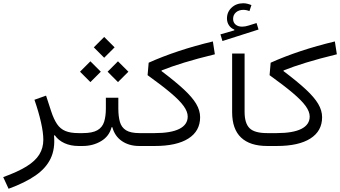

<svg xmlns="http://www.w3.org/2000/svg" viewBox="-112 -901 2099 1185"><path d="M100.6 -285.2Q126.8 -209.6 141.1 -145.8Q155.4 -82 155.4 -38.7Q155.4 12.5 130.5 52.7Q105.5 93 51 126.6Q-3.5 160.2 -92.2 192.1L-59 264Q42.7 226.8 107.4 181.9Q172.2 137 200.6 77.1Q229.1 17.1 221.3 -64.3L226.2 -66.1Q248 -34.7 286.2 -17.3Q324.4 0 372.8 0H373.4V-79.5H372.8Q322.8 -79.5 291.5 -92.6Q260.1 -105.6 240 -135.4Q219.9 -165.1 203.7 -214.4L172.3 -310.8Z M618.3 -232.2V-297.8H541.4V-232.2Q541.4 -183 530.5 -148.9Q519.7 -114.8 488.9 -97.2Q458.2 -79.5 398.2 -79.5H373.5Q365.1 -79.5 362.1 -69.8Q359.1 -60 359.1 -39.9Q359.1 -19.7 362.1 -9.8Q365.1 0 373.5 0H398.2Q461.8 0 512 -30Q562.2 -59.9 576.6 -115.9H581.4Q596.3 -60.1 640.7 -30.1Q685.2 0 747.2 0H784.7V-79.5H748.9Q694.2 -79.5 666.1 -96.9Q638 -114.3 628.1 -148.3Q618.3 -182.3 618.3 -232.2ZM467 -608.8 531 -544.6 595.3 -608.8 531 -672.9ZM552.1 -458.4 616.1 -394.3 680.4 -458.4 616.1 -522.6ZM381.9 -458.4 445.9 -394.3 510.2 -458.4 445.9 -522.6Z M1201.8 -645.2Q1090.4 -618.6 989.8 -585.2Q889.2 -551.7 805.6 -514L798.9 -437Q886.8 -373.9 941.4 -327.8Q996 -281.8 1021.2 -246.9Q1046.5 -212 1046.5 -181.8Q1046.5 -131.7 995 -105.6Q943.6 -79.5 842.5 -79.5H784.7Q777.2 -79.5 773.8 -70.4Q770.3 -61.3 770.3 -39.9Q770.3 -18.5 773.8 -9.3Q777.2 0 784.7 0H843.8Q978.2 0 1050.6 -46Q1123.1 -92 1123.1 -177.5Q1123.1 -218.9 1099 -259.8Q1074.9 -300.7 1022.4 -349.4Q970 -398.1 884.9 -462.2L885.2 -466.3Q944.4 -490 1024.1 -514.5Q1103.9 -539.1 1214.1 -565.9Z M1320.7 -570.8V-209.1Q1320.7 -104.2 1375.8 -52.1Q1430.8 0 1537.2 0H1537.6V-79.5H1537.2Q1458.3 -79.5 1428 -110.1Q1397.6 -140.6 1397.6 -210.5V-570.8ZM1439.8 -869.6Q1427.3 -874.7 1414.8 -877.8Q1402.3 -880.9 1389.7 -880.9Q1346.3 -880.9 1317.6 -854Q1288.8 -827 1288.8 -787Q1288.8 -763.3 1301 -745Q1313.2 -726.7 1334.1 -718.4V-713.6L1248.6 -688.9L1260.9 -647.8L1483.6 -718.8L1471.4 -758.8L1421.4 -743.1Q1400.6 -736.5 1382.1 -736.5Q1357.4 -736.5 1342 -749.4Q1326.7 -762.3 1326.7 -784.4Q1326.7 -809.4 1344.5 -824.8Q1362.3 -840.2 1390.3 -840.2Q1400.1 -840.2 1409.5 -838.1Q1418.9 -836.1 1427.4 -832.4Z M1954.7 -645.2Q1843.3 -618.6 1742.7 -585.2Q1642.1 -551.7 1558.5 -514L1551.8 -437Q1639.7 -373.9 1694.3 -327.8Q1748.9 -281.8 1774.2 -246.9Q1799.4 -212 1799.4 -181.8Q1799.4 -131.7 1748 -105.6Q1696.5 -79.5 1595.4 -79.5H1537.6Q1530.2 -79.5 1526.7 -70.4Q1523.2 -61.3 1523.2 -39.9Q1523.2 -18.5 1526.7 -9.3Q1530.2 0 1537.6 0H1596.8Q1731.1 0 1803.5 -46Q1876 -92 1876 -177.5Q1876 -218.9 1851.9 -259.8Q1827.8 -300.7 1775.3 -349.4Q1722.9 -398.1 1637.8 -462.2L1638.1 -466.3Q1697.3 -490 1777.1 -514.5Q1856.9 -539.1 1967 -565.9Z"/></svg>

Font: Estedad VF
Style: Regular
Weight: 100
Designer: Amin Abedi
Version: Version 7.3